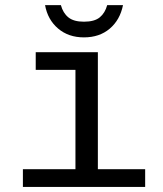

<svg xmlns="http://www.w3.org/2000/svg" viewBox="-20 -733 640 753"><path d="M363.8 -69.3H549.3V0H69.8V-69.3H275.9V-459H120.1V-528.3H363.8ZM309.1 -586.4Q248.5 -586.4 207.8 -621.1Q167 -655.8 156.7 -712.9H218.8Q227.1 -682.1 248 -665Q269 -647.9 309.1 -647.9Q350.6 -647.9 371.3 -665Q392.1 -682.1 400.4 -712.9H462.4Q450.7 -654.8 410.4 -620.6Q370.1 -586.4 309.1 -586.4Z"/></svg>

Font: Courier New
Style: Regular
Weight: 400
Designer: Steve Matteson
Foundry: Ascender Corporation
Version: Version 2.00.3